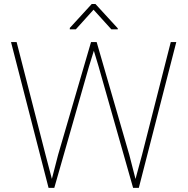

<svg xmlns="http://www.w3.org/2000/svg" viewBox="-20 -916 915 936"><path d="M436 -868.7 349.6 -772.9H320.3V-779.8L427.2 -896.5H445.3L554.2 -777.8V-772.9H522.9ZM812.5 -710.9H839.4L656.7 0H628.9L460.4 -592.8L437.5 -668.5L414.1 -592.8L244.6 0H216.8L33.7 -710.9H61L202.1 -161.1L232.9 -43.9L263.2 -161.1L423.8 -710.9H451.2L610.4 -161.1L640.6 -43.5L672.4 -161.1Z"/></svg>

Font: Robert Sans Thin
Style: Regular
Weight: 100
Designer: Christian Robertson (extended by Adam Twardoch)
Foundry: Google
Version: Version 12.135;April 2, 2019;FontCreator 11.5.0.2425 64-bit;